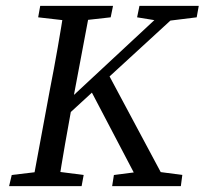

<svg xmlns="http://www.w3.org/2000/svg" viewBox="-20 -634 697 654"><path d="M11 0 20 -38 138 -52H156L265 -38L258 0ZM89 0 150 -329Q164 -400 176.5 -471.5Q189 -543 200 -614H289L227 -285Q214 -214 201.5 -142.5Q189 -71 178 0ZM110 -575 117 -614H365L357 -575L241 -562H223ZM164 -200 172 -255 558 -614H615ZM460 0 287 -330 345 -389 553 0ZM362 0 368 -38 478 -52H496L601 -38L596 0ZM447 -575 455 -614H657L650 -575L545 -562H527Z"/></svg>

Font: Lisu Bosa
Style: Italic
Weight: 400
Italic angle: -19°
Designer: David Morse, Annie Olsen, Victor Gaultney, Frank Grießhammer (Latin)
Foundry: SIL International
Version: Version 2.000